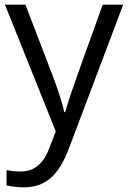

<svg xmlns="http://www.w3.org/2000/svg" viewBox="-20 -555 544 815"><path d="M1 -535.2H87.9L205.1 -230Q243.7 -125.5 252.9 -79.1H256.8Q263.2 -104 283.4 -164.3Q303.7 -224.6 416 -535.2H502.9L272.9 74.2Q238.8 164.6 193.1 202.4Q147.5 240.2 81.1 240.2Q43.9 240.2 7.8 231.9V167Q34.7 172.9 67.9 172.9Q151.4 172.9 187 79.1L216.8 2.9Z"/></svg>

Font: f06187749
Style: Regular
Weight: 400
Foundry: Ascender Corporation
Version: Version 1.10